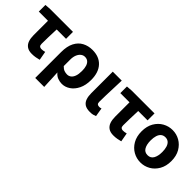

<svg xmlns="http://www.w3.org/2000/svg" viewBox="84 -1429 2481 2481"><g transform="rotate(45 1324.5 -188.0)"><path d="M352 14Q295 14 261 -10Q227 -34 212.5 -76Q198 -118 198 -175V-437H30V-558L113 -564H528V-437H357Q354 -363 352 -292.5Q350 -222 350 -169Q350 -140 362.5 -129Q375 -118 394 -118Q410 -118 424.5 -120Q439 -122 457 -127L479 -5Q453 2 421 8Q389 14 352 14Z M604 202V-271Q604 -378 639 -445.5Q674 -513 735 -545.5Q796 -578 872 -578Q995 -578 1064.5 -502.5Q1134 -427 1134 -291Q1134 -194 1100.5 -126Q1067 -58 1013.5 -22Q960 14 900 14Q864 14 825 0Q786 -14 756 -51Q759 -7 760.5 35Q762 77 764 118Q766 159 768 202ZM863 -120Q892 -120 916 -137.5Q940 -155 954 -192.5Q968 -230 968 -289Q968 -341 956.5 -375.5Q945 -410 922.5 -428Q900 -446 866 -446Q835 -446 810 -426Q785 -406 770.5 -370.5Q756 -335 756 -285V-167Q784 -138 810 -129Q836 -120 863 -120Z M1412 14Q1351 14 1317 -9Q1283 -32 1269 -74Q1255 -116 1255 -172V-564H1419Q1417 -498 1414 -424Q1411 -350 1409 -282.5Q1407 -215 1407 -166Q1407 -139 1418.5 -128.5Q1430 -118 1454 -118Q1461 -118 1470.5 -119.5Q1480 -121 1488 -125L1508 -5Q1490 3 1468.5 8.5Q1447 14 1412 14Z M1842 14Q1785 14 1751 -10Q1717 -34 1702.5 -76Q1688 -118 1688 -175V-437H1520V-558L1603 -564H2018V-437H1847Q1844 -363 1842 -292.5Q1840 -222 1840 -169Q1840 -140 1852.5 -129Q1865 -118 1884 -118Q1900 -118 1914.5 -120Q1929 -122 1947 -127L1969 -5Q1943 2 1911 8Q1879 14 1842 14Z M2336 14Q2264 14 2202 -21Q2140 -56 2101.5 -122.5Q2063 -189 2063 -282Q2063 -376 2101.5 -442Q2140 -508 2202 -543Q2264 -578 2336 -578Q2408 -578 2469.5 -543Q2531 -508 2569.5 -442Q2608 -376 2608 -282Q2608 -189 2569.5 -122.5Q2531 -56 2469.5 -21Q2408 14 2336 14ZM2336 -118Q2390 -118 2416 -162.5Q2442 -207 2442 -282Q2442 -332 2430.5 -369Q2419 -406 2395.5 -426Q2372 -446 2336 -446Q2300 -446 2276 -426Q2252 -406 2240.5 -369Q2229 -332 2229 -282Q2229 -207 2255 -162.5Q2281 -118 2336 -118Z"/></g></svg>

Font: Noto Sans SC ExtraBold
Style: Regular
Weight: 800
Designer: Ryoko NISHIZUKA 西塚涼子 (kana, bopomofo & ideographs); Paul D. Hunt (Latin, Greek & Cyrillic); Sandoll Communications 산돌커뮤니
Foundry: Adobe
Version: Version 2.004-H2;hotconv 1.0.118;makeotfexe 2.5.65603